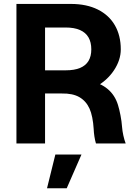

<svg xmlns="http://www.w3.org/2000/svg" viewBox="-20 -748 706 1001"><path d="M65.7 -727.5H349.6Q431.3 -727.5 489.9 -698.3Q548.4 -669.1 579.1 -615.8Q609.7 -562.5 609.7 -490.8Q609.7 -435.4 574.5 -382Q539.2 -328.5 478.1 -294.6Q417 -260.6 344.3 -260.6H153.9V-381.4H322.5Q367.5 -381.4 397.1 -393.6Q426.7 -405.9 441.4 -430.2Q456 -454.5 456 -490.8Q456 -527.6 441.4 -553Q426.7 -578.4 396.9 -591.5Q367.1 -604.6 322 -604.6H214.9V0H65.7ZM468.3 -76.5Q466.5 -107.2 460.9 -135.2Q455.3 -163.2 446.8 -181.6Q429.1 -220.9 394.2 -241.3Q359.2 -261.7 301.8 -260.6L450 -324.5Q503 -315.7 541.2 -284Q579.3 -252.3 595.1 -200.8Q602 -178.8 608.1 -147Q614.3 -115.2 616.2 -87.6Q617.9 -64.8 623.1 -41.6Q628.2 -18.4 635.2 0H480.3Q475.1 -17 472.2 -36.5Q469.2 -56.1 468.3 -76.5ZM268.6 57.6H404.8L327.8 233.6H225.1Z"/></svg>

Font: Raveo Variable
Style: Regular
Weight: 400
Designer: Jakub Foglar, Rasmus Andersson (Inter)
Foundry: Jakubfoglar.com
Version: Version 1.000;Glyphs 3.2.3 (3260)